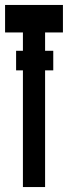

<svg xmlns="http://www.w3.org/2000/svg" viewBox="-26 -755 291 775"><path d="M66.5 0H156V-471H189V-550H156V-624H228V-735H-5.5V-624H66.5V-550H39V-471H66.5Z"/></svg>

Font: League Gothic SemiCondensed
Style: Regular
Weight: 400
Width: 4
Designer: The League of Moveable Type
Version: Version 1.600; ttfautohint (v1.8.3)